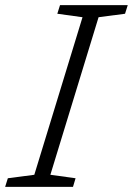

<svg xmlns="http://www.w3.org/2000/svg" viewBox="-45 -727 517 747"><path d="M276 -660 178 -673.5 188.5 -707H452L441.5 -673.5L338.5 -660L151 -47L249 -33.5L239 0H-25L-14.5 -33.5L88.5 -47Z"/></svg>

Font: Newsreader Caption Light
Style: Italic
Weight: 300
Italic angle: -17°
Designer: Hugues Gentile
Foundry: Production Type
Version: Version 1.001